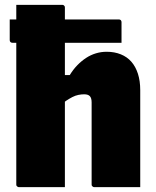

<svg xmlns="http://www.w3.org/2000/svg" viewBox="-20 -770 640 790"><path d="M20 -690H469Q474 -690 477 -687Q480 -684 480 -679Q480 -657 480 -636.5Q480 -616 480 -594H31Q26 -594 23 -597Q20 -600 20 -605Q20 -627 20 -647.5Q20 -668 20 -690ZM58 0Q55 0 52.5 -1.5Q50 -3 48.5 -5Q47 -7 47 -11Q47 -91 47 -171Q47 -251 47 -331.5Q47 -412 47 -492Q47 -572 47 -652Q47 -679 47 -704Q47 -729 47 -750Q76 -750 110.5 -750Q145 -750 178.5 -750Q212 -750 236 -750Q240 -750 242 -748.5Q244 -747 245.5 -745Q247 -743 247 -739Q247 -647 247 -554.5Q247 -462 247 -369.5Q247 -277 247 -184.5Q247 -92 247 0Q220 0 186 0Q152 0 118 0Q84 0 58 0ZM225 -332V-461H267Q281 -484 298 -501.5Q315 -519 334 -531.5Q353 -544 374.5 -550.5Q396 -557 419 -557Q451 -557 477 -546.5Q503 -536 520.5 -516Q538 -496 547.5 -466.5Q557 -437 557 -399Q557 -347 557 -297Q557 -247 557 -197.5Q557 -148 557 -98Q557 -74 557 -49.5Q557 -25 557 0Q509 0 462.5 0Q416 0 368 0Q365 0 362.5 -1.5Q360 -3 358.5 -5Q357 -7 357 -11Q357 -67 357 -123.5Q357 -180 357 -236.5Q357 -293 357 -349Q357 -366 350 -374Q343 -382 326 -382Q315 -382 302.5 -379.5Q290 -377 277.5 -370.5Q265 -364 251.5 -355Q238 -346 225 -332Z"/></svg>

Font: Recursive Black
Style: Regular
Weight: 900
Version: Version 1.085